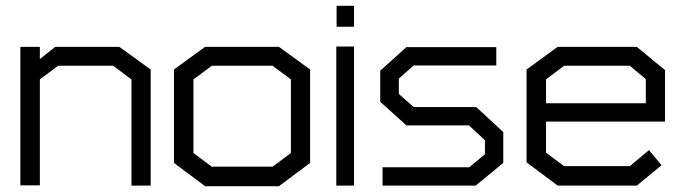

<svg xmlns="http://www.w3.org/2000/svg" viewBox="-20 -638 2346 660"><path d="M432 0V-365L369 -412H180L117 -365V-1H50V-477H117V-435L170 -477H390L498 -399V0Z M939 2H685L578 -78V-399L685 -477H939L1046 -399V-78ZM980 -365 917 -412H708L645 -365V-112L708 -65H917L980 -112Z M1137 -546V-618H1197V-546ZM1136 0V-478H1197V0Z M1615 0H1295V-63H1593L1647 -108V-156L1592 -207H1377L1287 -288V-395L1377 -476H1686V-413H1402L1351 -368V-315L1402 -270H1617L1710 -184V-78Z M1857 -220V-113L1919 -67H2145L2211 -122L2254 -70L2169 0H1897L1790 -80V-399L1897 -477H2169L2266 -397V-220ZM2200 -366 2145 -412H1919L1857 -365V-283H2200Z"/></svg>

Font: Turret Road Medium
Style: Regular
Weight: 500
Designer: Noponies
Foundry: Noponies
Version: Version 1.001; ttfautohint (v1.8)